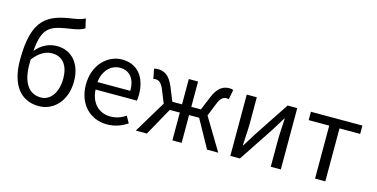

<svg xmlns="http://www.w3.org/2000/svg" viewBox="-80 -1223 3221 1642"><g transform="rotate(15 1531.0 -401.5)"><path d="M147 -312C147 -327 147 -341 147 -354C203 -428 260 -453 313 -453C408 -453 459 -381 459 -269C459 -146 399 -63 315 -63C204 -63 147 -155 147 -312ZM316 13C447 13 554 -96 554 -269C554 -428 465 -524 336 -524C267 -524 199 -492 151 -431C168 -657 244 -672 419 -698C464 -705 502 -714 531 -733L512 -816C479 -800 461 -794 400 -785C193 -754 60 -697 60 -329C60 -110 153 13 316 13Z M919 13C993 13 1051 -12 1099 -43L1066 -103C1026 -76 983 -60 930 -60C827 -60 756 -134 750 -250H1116C1118 -263 1120 -282 1120 -302C1120 -457 1042 -557 904 -557C778 -557 659 -447 659 -271C659 -92 775 13 919 13ZM749 -316C760 -422 828 -484 905 -484C990 -484 1040 -425 1040 -316Z M1173 0H1271L1408 -246H1497V0H1579V-246H1668L1804 0H1903L1732 -284L1776 -393C1800 -457 1826 -468 1854 -468C1862 -468 1865 -467 1872 -465L1888 -551C1880 -555 1868 -557 1856 -557C1798 -557 1752 -532 1714 -440L1664 -319H1579V-543H1497V-319H1411L1362 -440C1323 -532 1278 -557 1219 -557C1208 -557 1196 -555 1187 -551L1204 -465C1211 -467 1214 -468 1221 -468C1250 -468 1275 -457 1300 -393L1344 -284Z M2010 0H2095L2301 -311C2321 -344 2352 -394 2373 -428H2377C2373 -357 2368 -284 2368 -227V0H2457V-543H2372L2166 -232C2146 -199 2115 -149 2094 -116H2090C2093 -186 2099 -259 2099 -316V-543H2010Z M2760 0H2851V-469H3034V-543H2578V-469H2760Z"/></g></svg>

Font: Source Han Sans HK
Style: Regular
Weight: 400
Designer: Ryoko NISHIZUKA 西塚涼子 (kana, bopomofo & ideographs); Paul D. Hunt (Latin, Greek & Cyrillic); Sandoll Communications 산돌커뮤니
Foundry: Adobe
Version: Version 2.000;hotconv 1.0.107;makeotfexe 2.5.65593